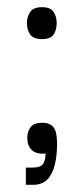

<svg xmlns="http://www.w3.org/2000/svg" viewBox="-20 -427 228 535"><path d="M97 -318Q73 -318 64 -331Q55 -344 55 -363Q55 -380 64 -393.5Q73 -407 97 -407Q121 -407 129.5 -393.5Q138 -380 138 -363Q138 -344 129.5 -331Q121 -318 97 -318ZM52 88V40H70Q94 40 100.5 29Q107 18 107 1Q81 3 68.5 -9Q56 -21 56 -43Q56 -60 65 -72.5Q74 -85 98 -85Q119 -85 129 -72.5Q139 -60 139 -27Q139 7 132.5 33Q126 59 111.5 73.5Q97 88 72 88Z"/></svg>

Font: Darker Grotesque Light Medium
Style: Regular
Weight: 500
Version: Version 1.000;gftools[0.9.28]